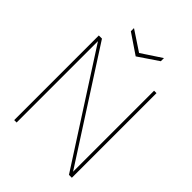

<svg xmlns="http://www.w3.org/2000/svg" viewBox="-245 -999 1123 1123"><g transform="rotate(45 316.0 -438.0)"><path d="M78 0V-700H104L535 -30V-700H555V0H531L98 -673V0ZM317 -766 193 -850V-876L317 -794L441 -876V-850Z"/></g></svg>

Font: DM Sans 10pt Thin
Style: Regular
Weight: 250
Version: Version 4.004;gftools[0.9.30]